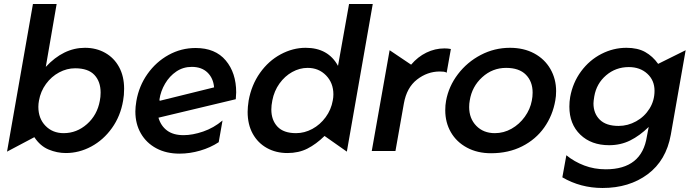

<svg xmlns="http://www.w3.org/2000/svg" viewBox="-20 -752 3455 956"><path d="M308 10Q374 10 434.5 -22.5Q495 -55 537.5 -114.5Q580 -174 593 -251Q598 -277 598 -310Q598 -372 573 -418Q548 -464 503.5 -489Q459 -514 403 -514Q296 -514 208 -419L262 -732H144L15 3L151 -69Q180 -25 222 -7.5Q264 10 308 10ZM481 -291Q481 -269 477 -250Q464 -179 413 -134Q362 -89 297 -89Q242 -89 206.5 -125.5Q171 -162 171 -220Q171 -235 174 -251Q182 -297 209 -334Q236 -371 274.5 -391.5Q313 -412 354 -412Q419 -412 450 -379Q481 -346 481 -291Z M894 -79Q843 -79 812 -102Q781 -125 769 -166L1154 -258Q1156 -282 1156 -292Q1156 -389 1104 -451Q1052 -513 954 -513Q882 -513 819.5 -478.5Q757 -444 714.5 -384Q672 -324 659 -249Q654 -219 654 -197Q654 -135 681.5 -87.5Q709 -40 758.5 -13.5Q808 13 874 13Q925 13 976.5 -2Q1028 -17 1069 -44L1088 -152Q1044 -115 991.5 -97Q939 -79 894 -79ZM935 -419Q984 -419 1013 -391Q1042 -363 1046 -317L775 -250L774 -257Q780 -298 802 -335.5Q824 -373 858 -396Q892 -419 935 -419Z M1836 -732H1718L1663 -424Q1614 -514 1502 -514Q1438 -514 1377.5 -481.5Q1317 -449 1274.5 -389Q1232 -329 1218 -251Q1213 -218 1213 -195Q1213 -132 1238.5 -86Q1264 -40 1309 -15Q1354 10 1411 10Q1467 10 1510.5 -12Q1554 -34 1596 -75L1707 3ZM1331 -207Q1331 -227 1336 -252Q1345 -299 1371.5 -336Q1398 -373 1435 -393.5Q1472 -414 1512 -414Q1567 -414 1603.5 -376.5Q1640 -339 1640 -282Q1640 -267 1637 -252Q1629 -206 1601.5 -168.5Q1574 -131 1535 -110Q1496 -89 1454 -89Q1392 -89 1361.5 -121.5Q1331 -154 1331 -207Z M2193 -511Q2146 -511 2103 -490Q2060 -469 2027 -430L1920 -502L1831 0H1949L1991 -237Q2005 -316 2056.5 -356Q2108 -396 2170 -396Q2180 -396 2189 -395Q2198 -394 2204 -390L2225 -508Q2210 -511 2193 -511Z M2745 -252Q2749 -273 2749 -298Q2749 -359 2720.5 -408.5Q2692 -458 2640 -486Q2588 -514 2519 -514Q2442 -514 2374 -478.5Q2306 -443 2260 -382.5Q2214 -322 2201 -250Q2197 -229 2197 -203Q2197 -142 2225 -93.5Q2253 -45 2305 -17Q2357 11 2425 11Q2512 11 2580 -23.5Q2648 -58 2690 -117.5Q2732 -177 2745 -252ZM2632 -291Q2632 -270 2628 -251Q2620 -208 2593 -170.5Q2566 -133 2527 -111Q2488 -89 2444 -89Q2387 -89 2351.5 -125.5Q2316 -162 2316 -219Q2316 -236 2319 -252Q2330 -321 2381 -367.5Q2432 -414 2500 -414Q2565 -414 2598.5 -380Q2632 -346 2632 -291Z M2935 -237Q2935 -248 2939 -272Q2950 -336 2998 -377Q3046 -418 3111 -418Q3167 -418 3203 -385Q3239 -352 3239 -300Q3239 -251 3214 -211Q3189 -171 3147.5 -148Q3106 -125 3060 -125Q2998 -125 2966.5 -156Q2935 -187 2935 -237ZM2996 91Q2939 91 2889 72Q2839 53 2800 21L2780 131Q2871 184 2980 184Q3113 184 3205 115.5Q3297 47 3320 -81L3394 -502L3257 -434Q3230 -472 3192.5 -493Q3155 -514 3099 -514Q3034 -514 2974.5 -483.5Q2915 -453 2873.5 -397Q2832 -341 2819 -269Q2815 -246 2815 -221Q2815 -134 2869.5 -81.5Q2924 -29 3013 -29Q3070 -29 3117.5 -52.5Q3165 -76 3210 -120L3201 -73Q3176 91 2996 91Z"/></svg>

Font: Geom Medium
Style: Italic
Weight: 500
Italic angle: -10°
Version: Version 1.102